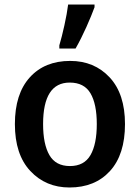

<svg xmlns="http://www.w3.org/2000/svg" viewBox="-20 -821 620 851"><path d="M534 -271Q534 -405 466 -478Q398 -551 291 -551Q178 -551 112 -478Q46 -405 46 -271Q46 -136 114.5 -63Q183 10 288 10Q401 10 467.5 -63Q534 -136 534 -271ZM171 -271Q171 -455 289 -455Q353 -455 381 -407.5Q409 -360 409 -271Q409 -182 381 -133.5Q353 -85 290 -85Q227 -85 199 -133.5Q171 -182 171 -271ZM243 -606H315Q340 -650 363 -701.5Q386 -753 399 -789V-801H282Q277 -761 265.5 -709Q254 -657 243 -620Z"/></svg>

Font: Noto Sans Display Medium
Style: Regular
Weight: 500
Designer: Monotype Design Team
Foundry: Monotype Imaging Inc.
Version: Version 1.900